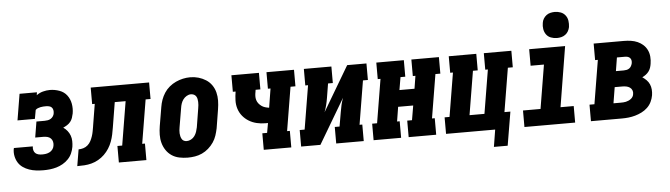

<svg xmlns="http://www.w3.org/2000/svg" viewBox="-52 -986 4604 1320"><g transform="rotate(-5 2250.0 -326.0)"><path d="M210 8Q185 8 160 5Q135 2 112 -6Q89 -14 69.5 -27.5Q50 -41 37.5 -61Q25 -81 20 -105.5Q15 -130 19 -155Q20 -156 20 -158Q20 -160 21 -162H151Q151 -161 151 -160.5Q151 -160 151 -159Q149 -147 152.5 -134.5Q156 -122 164.5 -114.5Q173 -107 185 -104Q197 -101 210 -101Q225 -101 237 -103Q249 -105 261.5 -111Q274 -117 282.5 -128.5Q291 -140 293 -153Q296 -167 293 -181Q290 -195 280.5 -204.5Q271 -214 257.5 -217.5Q244 -221 230 -221H173L191 -330H248Q259 -330 270 -332Q281 -334 290.5 -340Q300 -346 306.5 -356Q313 -366 314 -376Q316 -387 314 -398Q312 -409 305 -416.5Q298 -424 287 -426.5Q276 -429 265 -429Q256 -429 246.5 -428.5Q237 -428 227.5 -426Q218 -424 209 -420.5Q200 -417 193 -410L182 -349H62L92 -530H212L209 -510Q229 -525 253.5 -531.5Q278 -538 301 -538Q335 -538 367 -526.5Q399 -515 418.5 -489.5Q438 -464 444 -430.5Q450 -397 444 -363Q441 -348 436 -333.5Q431 -319 421.5 -307Q412 -295 398.5 -286.5Q385 -278 371 -272Q387 -261 399 -246Q411 -231 417.5 -213Q424 -195 424.5 -175Q425 -155 422 -135Q418 -112 408.5 -90.5Q399 -69 382 -51.5Q365 -34 344 -22Q323 -10 300.5 -3.5Q278 3 255.5 5.5Q233 8 210 8Z M444 0 463 -114Q479 -114 496 -119Q513 -124 526.5 -136Q540 -148 548 -163.5Q556 -179 561.5 -195.5Q567 -212 570 -228.5Q573 -245 576 -262V-263Q576 -263 576 -263Q576 -263 576 -263L601 -416H583V-530H986V-416H952L902 -114H921V0H731V-114H764L814 -416H739L711 -245Q707 -220 702 -196Q697 -172 688 -147.5Q679 -123 665 -101Q651 -79 632 -60.5Q613 -42 590 -29Q567 -16 542.5 -9.5Q518 -3 493 -1.5Q468 0 444 0Z M1206 8Q1177 8 1148 2Q1119 -4 1096 -19.5Q1073 -35 1057.5 -58Q1042 -81 1034.5 -108.5Q1027 -136 1027.5 -165.5Q1028 -195 1033 -225L1055 -355Q1059 -380 1067.5 -404Q1076 -428 1090.5 -450.5Q1105 -473 1126 -490.5Q1147 -508 1171 -519Q1195 -530 1220 -535.5Q1245 -541 1270 -541Q1300 -541 1327.5 -533Q1355 -525 1378.5 -510Q1402 -495 1418 -472Q1434 -449 1441 -421.5Q1448 -394 1447.5 -364.5Q1447 -335 1442 -305L1421 -175Q1416 -151 1408 -126.5Q1400 -102 1385 -80Q1370 -58 1349.5 -40Q1329 -22 1305 -11Q1281 0 1256 4Q1231 8 1206 8ZM1209 -106Q1224 -106 1239 -114Q1254 -122 1263.5 -135.5Q1273 -149 1278 -164Q1283 -179 1286 -194L1307 -324Q1309 -335 1310 -346Q1311 -357 1310.5 -367.5Q1310 -378 1308 -388Q1306 -398 1300.5 -406.5Q1295 -415 1285.5 -419.5Q1276 -424 1265 -424Q1250 -424 1235.5 -415.5Q1221 -407 1211.5 -394Q1202 -381 1197 -366Q1192 -351 1190 -336L1168 -206Q1166 -195 1165 -184.5Q1164 -174 1164.5 -163.5Q1165 -153 1167.5 -143Q1170 -133 1175 -124Q1180 -115 1189 -110.5Q1198 -106 1209 -106Z M1731 0V-114H1764L1776 -181Q1771 -181 1766.5 -181Q1762 -181 1757 -181Q1727 -181 1698 -188Q1669 -195 1644.5 -210Q1620 -225 1602 -247Q1584 -269 1575 -297Q1566 -325 1567 -355.5Q1568 -386 1573 -416H1554V-530H1744V-416H1711L1709 -402Q1706 -388 1705.5 -373.5Q1705 -359 1709 -345.5Q1713 -332 1721.5 -321.5Q1730 -311 1741 -303Q1752 -295 1765.5 -291Q1779 -287 1793 -285L1814 -416H1796V-530H1986V-416H1952L1902 -114H1921V0Z M1989 0V-114H2023L2073 -416H2054V-530H2244V-416H2211L2195 -318Q2191 -293 2185 -269Q2179 -245 2170 -221L2353 -530H2486V-416H2452L2402 -114H2421V0H2231V-114H2264L2281 -212Q2285 -237 2290.5 -261Q2296 -285 2305 -309L2122 0Z M2489 0V-114H2523L2573 -416H2554V-530H2744V-416H2711L2696 -328H2800L2814 -416H2796V-530H2986V-416H2952L2902 -114H2921V0H2731V-114H2764L2781 -214H2677L2661 -114H2679V0Z M3309 118 3328 0H2989V-114H3023L3073 -416H3054V-530H3244V-416H3211L3161 -114H3264L3314 -416H3296V-530H3486V-416H3452L3402 -114H3443L3404 118Z M3530 0V-114H3651L3701 -416H3609V-530H3857L3789 -114H3880V0ZM3806 -590Q3785 -590 3765 -597.5Q3745 -605 3733 -621.5Q3721 -638 3717.5 -659Q3714 -680 3718 -702Q3720 -717 3728 -730.5Q3736 -744 3748.5 -753.5Q3761 -763 3776.5 -766.5Q3792 -770 3806 -770Q3828 -770 3847.5 -762.5Q3867 -755 3879.5 -738.5Q3892 -722 3895 -701Q3898 -680 3895 -658Q3892 -643 3884.5 -629.5Q3877 -616 3864 -606.5Q3851 -597 3836 -593.5Q3821 -590 3806 -590Z M3989 0V-114H4023L4073 -416H4054V-530H4262Q4287 -530 4311 -526.5Q4335 -523 4356.5 -513.5Q4378 -504 4395 -488.5Q4412 -473 4422 -452Q4432 -431 4434 -406.5Q4436 -382 4432 -358Q4430 -344 4425.5 -330.5Q4421 -317 4412.5 -305.5Q4404 -294 4392 -285Q4380 -276 4367 -270Q4382 -260 4395 -247Q4408 -234 4415.5 -217Q4423 -200 4424.5 -180.5Q4426 -161 4423 -141Q4419 -118 4408.5 -96Q4398 -74 4380 -57Q4362 -40 4340 -29Q4318 -18 4295 -11.5Q4272 -5 4249 -2.5Q4226 0 4203 0ZM4190 -328H4244Q4254 -328 4264 -330Q4274 -332 4282.5 -338Q4291 -344 4296 -353.5Q4301 -363 4303 -372Q4305 -382 4303.5 -391.5Q4302 -401 4296 -408Q4290 -415 4281 -418Q4272 -421 4262 -421H4205ZM4203 -109Q4212 -109 4221.5 -109.5Q4231 -110 4240 -112Q4249 -114 4258 -118Q4267 -122 4275 -128Q4283 -134 4288 -142.5Q4293 -151 4294 -160Q4297 -174 4292 -186.5Q4287 -199 4276 -206.5Q4265 -214 4251.5 -216.5Q4238 -219 4224 -219H4172L4154 -109Z"/></g></svg>

Font: Iosevka Slab Heavy Oblique
Style: Regular
Weight: 900
Italic angle: -9°
Monospace: yes
Designer: Belleve Invis
Foundry: Belleve Invis
Version: Version 11.1.1; ttfautohint (v1.8.3)